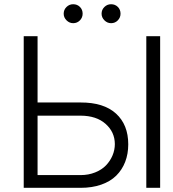

<svg xmlns="http://www.w3.org/2000/svg" viewBox="-20 -901 828 921"><path d="M160.2 -409.4H366.5Q477.6 -409.8 536.4 -356.2Q595.2 -302.6 595.2 -208.8Q595.2 -162.3 580.4 -124.3Q565.7 -86.3 537.5 -58.4Q509.2 -30.5 465.6 -15.3Q421.9 0 366.5 0H93.8V-727.3H160.2ZM160.2 -346.2V-61.1H366.5Q404.5 -61.1 436.3 -73.9Q468 -86.6 488.3 -107.6Q508.5 -128.6 519.7 -155.2Q530.9 -181.8 530.9 -210.2Q530.5 -267.8 486.5 -306.8Q442.5 -345.9 366.5 -346.2ZM748.2 -727.3V0H681.8V-727.3ZM331 -789.8Q312.9 -789.8 299.2 -803.4Q285.5 -817.1 285.5 -835.2Q285.5 -854.4 299 -867.5Q312.5 -880.7 331 -880.7Q350.5 -880.7 363.5 -867.7Q376.4 -854.8 376.4 -835.2Q376.4 -816.8 363.3 -803.3Q350.1 -789.8 331 -789.8ZM512.8 -789.8Q494.7 -789.8 481 -803.4Q467.3 -817.1 467.3 -835.2Q467.3 -854.4 480.8 -867.5Q494.3 -880.7 512.8 -880.7Q532.3 -880.7 545.3 -867.7Q558.2 -854.8 558.2 -835.2Q558.2 -816.8 545.1 -803.3Q532 -789.8 512.8 -789.8Z"/></svg>

Font: Inter Light BETA
Style: Regular
Weight: 300
Designer: Rasmus Andersson
Foundry: rsms
Version: Version 3.011;git-f93a4a705